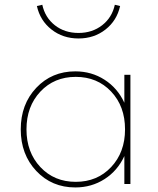

<svg xmlns="http://www.w3.org/2000/svg" viewBox="-20 -784 675 818"><path d="M300.8 -480Q370.1 -480 425.5 -444.3Q481 -408.7 509.8 -346.2V-465.3H535.6V0H509.8V-119.1Q481 -56.6 425.5 -21Q370.1 14.6 300.8 14.6Q200.7 14.6 134.5 -55.7Q68.4 -126 68.4 -232.9Q68.4 -339.8 134.5 -409.9Q200.7 -480 300.8 -480ZM512.7 -232.9Q512.7 -331.1 453.6 -393.8Q394.5 -456.5 302.7 -456.5Q210.9 -456.5 151.9 -393.6Q92.8 -330.6 92.8 -232.9Q92.8 -135.3 151.9 -72.3Q210.9 -9.3 302.7 -9.3Q394.5 -9.3 453.6 -72.3Q512.7 -135.3 512.7 -232.9ZM137.2 -758.3 160.2 -763.7Q171.9 -709.5 213.6 -676.5Q255.4 -643.6 314.5 -643.6Q373 -643.6 415.3 -676.5Q457.5 -709.5 469.2 -763.7L491.7 -758.3Q478 -696.3 429.4 -658.2Q380.9 -620.1 314.5 -620.1Q248 -620.1 199.5 -658.2Q150.9 -696.3 137.2 -758.3Z"/></svg>

Font: Spartan MB Thin
Style: Regular
Weight: 100
Designer: Matt Bailey, Mirko Velimirovic
Foundry: Matt Bailey
Version: Version 1.005